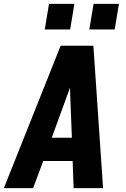

<svg xmlns="http://www.w3.org/2000/svg" viewBox="-32 -971 652 991"><path d="M-12 0 281 -735H450L500 0H348L343 -140H191L139 0ZM339 -260 330 -490Q330 -497 330 -504Q330 -511 329 -518Q327 -511 324.5 -504Q322 -497 319 -490L235 -260ZM429 -819 451 -951H582L560 -819ZM199 -819 221 -951H352L330 -819Z"/></svg>

Font: Iosevka SS04 Hv Ex Obl
Style: Regular
Weight: 900
Width: 7
Italic angle: -9°
Monospace: yes
Designer: Belleve Invis
Foundry: Belleve Invis
Version: Version 19.0.0; ttfautohint (v1.8.4)